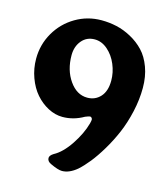

<svg xmlns="http://www.w3.org/2000/svg" viewBox="-110 -720 783 903"><g transform="rotate(15 282.0 -268.5)"><path d="M542.5 -377.4Q542.5 -320.3 529.1 -261Q515.6 -201.7 494.9 -153.1Q474.1 -104.5 447.5 -60.1Q420.9 -15.6 396 15.4Q371.1 46.4 348.1 66.9Q311 98.1 275.4 98.1Q256.3 98.1 218.3 80.1Q199.2 71.3 199.2 55.2Q199.2 43 217.3 31.7Q257.8 10.3 294.7 -44.9Q331.5 -100.1 345.7 -152.3Q349.1 -166 349.1 -170.9Q349.1 -175.8 345.7 -179.7Q342.3 -183.6 337.9 -183.6Q333 -183.6 314.9 -176.3Q265.6 -147.9 211.9 -147.9Q176.3 -147.9 141.8 -166Q107.4 -184.1 80.8 -214.6Q54.2 -245.1 38.1 -289.1Q22 -333 22 -380.9Q22 -449.7 55.7 -508.1Q89.4 -566.4 147.2 -600.6Q205.1 -634.8 273.4 -634.8Q311 -634.8 347.2 -626.7Q383.3 -618.7 419.2 -599.1Q455.1 -579.6 482.2 -551Q509.3 -522.5 525.9 -477.5Q542.5 -432.6 542.5 -377.4ZM390.1 -372.1Q390.1 -412.1 374 -450.4Q357.9 -488.8 328.9 -514.2Q299.8 -539.6 265.6 -539.6Q226.6 -539.6 202.6 -511Q178.7 -482.4 178.7 -439.9Q178.7 -367.2 214.4 -316.4Q250 -265.6 301.3 -265.6Q339.8 -265.6 365 -293.2Q390.1 -320.8 390.1 -372.1Z"/></g></svg>

Font: Cooper*
Style: Bold
Weight: 700
Designer: Owen Earl
Foundry: indestructible type*
Version: Version 0.001